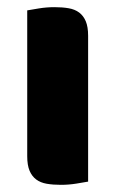

<svg xmlns="http://www.w3.org/2000/svg" viewBox="-20 -508 322 536"><path d="M226 -1Q215 1 193.5 4.5Q172 8 150 8Q128 8 110.5 5Q93 2 81 -7Q69 -16 62.5 -31.5Q56 -47 56 -72V-479Q67 -481 88.5 -484.5Q110 -488 132 -488Q154 -488 171.5 -485Q189 -482 201 -473Q213 -464 219.5 -448.5Q226 -433 226 -408Z"/></svg>

Font: Baloo Paaji
Style: Regular
Weight: 400
Designer: Shuchita Grover and Ek Type
Foundry: Ek Type
Version: Version 1.007;PS 1.000;hotconv 1.0.88;makeotf.lib2.5.647800